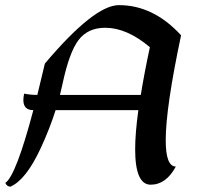

<svg xmlns="http://www.w3.org/2000/svg" viewBox="-37 -690 757 733"><path d="M500.5 -327.6Q513.7 -409.7 535.2 -509.8Q447.3 -584 364.7 -584Q298.3 -584 262.7 -536.9Q227.1 -489.7 201.7 -369.6Q197.3 -348.6 191.9 -327.6ZM2 22.9Q-11.7 21 -16.6 8.3Q23.9 -19 90.3 -269.5Q52.2 -269.5 52.2 -308.1Q52.2 -318.8 55.2 -332.5Q79.6 -327.6 105.5 -327.6Q119.1 -382.8 134.3 -447.3Q322.8 -670.4 417 -670.4Q548.8 -670.4 654.3 -555.2Q595.7 -278.8 595.7 -154.8Q595.7 -54.2 634.3 -54.2Q597.2 15.1 538.1 15.1Q479 15.1 479 -120.1Q479 -181.2 491.2 -269.5H175.3Q152.3 -197.3 118.7 -125Q62 -2.4 2 22.9Z"/></svg>

Font: Balgruf
Style: Italic
Weight: 500
Italic angle: -12°
Designer: Paul James Miller
Foundry: High-Logic / Made with FontCreator
Version: Version 1.201;March 28, 2021;FontCreator 13.0.0.2683 64-bit